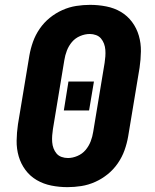

<svg xmlns="http://www.w3.org/2000/svg" viewBox="-20 -763 640 791"><path d="M258 8Q224 8 191.5 1.5Q159 -5 131.5 -21Q104 -37 85 -62.5Q66 -88 57 -119Q48 -150 48.5 -183.5Q49 -217 54 -251L101 -534Q106 -563 116 -591Q126 -619 143.5 -644.5Q161 -670 185 -689.5Q209 -709 237 -721.5Q265 -734 294 -738.5Q323 -743 351 -743Q385 -743 418 -736.5Q451 -730 478 -714Q505 -698 524 -672.5Q543 -647 552 -616Q561 -585 560.5 -551.5Q560 -518 555 -484L508 -201Q503 -172 493 -144Q483 -116 465.5 -90.5Q448 -65 424 -45.5Q400 -26 372 -13.5Q344 -1 315 3.5Q286 8 258 8ZM260 -112Q279 -112 299 -120.5Q319 -129 332.5 -145Q346 -161 353.5 -180.5Q361 -200 364 -220L411 -504Q413 -517 414 -530.5Q415 -544 414 -557.5Q413 -571 408.5 -583Q404 -595 396 -604.5Q388 -614 375.5 -618.5Q363 -623 350 -623Q330 -623 310 -614.5Q290 -606 276.5 -590Q263 -574 255.5 -554.5Q248 -535 245 -515L198 -231Q196 -218 195 -204.5Q194 -191 195 -177.5Q196 -164 200.5 -152Q205 -140 213 -130.5Q221 -121 233.5 -116.5Q246 -112 260 -112ZM243 -308 262 -427H367L347 -308Z"/></svg>

Font: Iosevka SS04 Heavy Extended
Style: Italic
Weight: 900
Width: 7
Italic angle: -9°
Monospace: yes
Designer: Belleve Invis
Foundry: Belleve Invis
Version: Version 19.0.0; ttfautohint (v1.8.4)